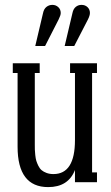

<svg xmlns="http://www.w3.org/2000/svg" viewBox="-20 -744 453 784"><path d="M219.2 -664.1 164.1 -556.2H124L155.8 -690.9Q159.2 -707.5 169.7 -715.8Q180.2 -724.1 193.8 -724.1Q208 -724.1 218 -714.8Q228 -705.6 228 -690.9Q228 -681.6 219.2 -664.1ZM338.9 -664.1 283.2 -556.2H244.1L275.9 -690.9Q279.3 -707.5 289.3 -715.8Q299.3 -724.1 313 -724.1Q327.6 -724.1 337.4 -714.8Q347.2 -705.6 347.2 -690.9Q347.2 -680.7 338.9 -664.1ZM376 -485.8V-445.8H356V-40H376V0H286.1V-49.8Q258.8 20 176.8 20Q51.8 20 51.8 -145V-445.8H32.2V-485.8H142.1V-445.8H122.1V-153.8Q122.1 -140.6 122.3 -133.1Q122.6 -125.5 124 -111.1Q125.5 -96.7 128.2 -87.6Q130.9 -78.6 136.5 -67.1Q142.1 -55.7 149.9 -49.1Q157.7 -42.5 170.2 -37.8Q182.6 -33.2 198.2 -33.2Q286.1 -33.2 286.1 -171.9V-445.8H266.1V-485.8Z"/></svg>

Font: Margherita
Style: Regular
Weight: 400
Designer: James Puckett
Foundry: Dunwich Type Founders
Version: Version 1.008;hotconv 1.0.109;makeotfexe 2.5.65596